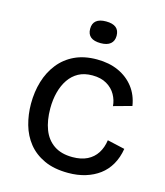

<svg xmlns="http://www.w3.org/2000/svg" viewBox="-109 -794 767 890"><g transform="rotate(15 274.5 -349.0)"><path d="M301 13Q233 13 185.5 -9Q138 -31 108.5 -68Q79 -105 65.5 -153Q52 -201 52 -253Q52 -310 67 -360Q82 -410 112.5 -448.5Q143 -487 188.5 -508.5Q234 -530 295 -530Q354 -530 399 -509.5Q444 -489 472.5 -452Q501 -415 509 -364L422 -340Q420 -368 405.5 -394Q391 -420 363 -436.5Q335 -453 294 -453Q255 -453 227.5 -438Q200 -423 181.5 -396Q163 -369 153.5 -333Q144 -297 144 -255Q144 -197 160.5 -154Q177 -111 212 -87Q247 -63 301 -63Q343 -63 372 -77.5Q401 -92 418 -118.5Q435 -145 440 -181L524 -162Q517 -119 498 -86Q479 -53 450 -31.5Q421 -10 383.5 1.5Q346 13 301 13ZM291 -607Q259 -607 243 -620Q227 -633 227 -659Q227 -685 243 -698Q259 -711 290 -711Q322 -711 338 -698Q354 -685 354 -659Q354 -634 338 -620.5Q322 -607 291 -607Z"/></g></svg>

Font: Bricolage Grotesque
Style: Regular
Weight: 400
Designer: Mathieu Triay
Foundry: Atelier Triay
Version: Version 1.001;gftools[0.9.33.dev8+g029e19f]